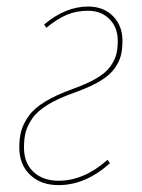

<svg xmlns="http://www.w3.org/2000/svg" viewBox="-20 -548 427 578"><path d="M245.1 -528.3Q291.5 -528.3 320.1 -499.5Q348.6 -470.7 348.6 -425.8Q348.6 -399.9 344 -381.3Q339.4 -362.8 325.2 -342.3Q311 -321.8 280.8 -303.7Q250.5 -285.6 203.6 -269Q155.3 -252 123.8 -232.7Q92.3 -213.4 77.4 -191.7Q62.5 -169.9 57.4 -150.4Q52.2 -130.9 52.2 -104Q52.2 -57.1 80.8 -30.5Q109.4 -3.9 156.2 -3.9Q232.9 -3.9 303.7 -66.9L311 -56.6Q237.3 9.3 156.2 9.3Q103 9.3 70.6 -21.7Q38.1 -52.7 38.1 -104Q38.1 -132.8 44.2 -154.5Q50.3 -176.3 66.7 -199.2Q83 -222.2 116 -242.2Q148.9 -262.2 199.2 -280.3Q242.7 -295.9 270.5 -312.3Q298.3 -328.6 311.8 -347.4Q325.2 -366.2 329.8 -383.5Q334.5 -400.9 334.5 -425.3Q334.5 -465.3 309.6 -490.5Q284.7 -515.6 244.6 -515.6Q209.5 -515.6 180.4 -503.2Q151.4 -490.7 119.6 -464.4L112.8 -474.1Q176.8 -528.3 245.1 -528.3Z"/></svg>

Font: Fira Sans Compressed Hair
Style: Italic
Weight: 100
Width: 3
Italic angle: -8°
Designer: Carrois Corporate & Edenspiekermann AG
Foundry: Carrois Corporate GbR & Edenspiekermann AG
Version: Version 4.203;PS 004.203;hotconv 1.0.88;makeotf.lib2.5.64775